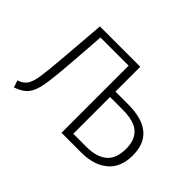

<svg xmlns="http://www.w3.org/2000/svg" viewBox="-102 -746 979 979"><g transform="rotate(45 387.0 -257.0)"><path d="M735 -176Q735 -88 681.5 -44Q628 0 541 0H396V-484H193L178 -282Q169 -164 159.5 -112.5Q150 -61 129 -34.5Q108 -8 61 8L48 -30Q81 -41 95 -62.5Q109 -84 116 -129Q123 -174 132 -286L151 -522H442V-343H533Q735 -343 735 -176ZM687 -176Q687 -239 651 -271.5Q615 -304 533 -304H442V-39H537Q609 -39 648 -71.5Q687 -104 687 -176Z"/></g></svg>

Font: FiraGO ExtraLight
Style: Regular
Weight: 200
Designer: bBox Type
Foundry: bBox Type GmbH
Version: Version 1.001